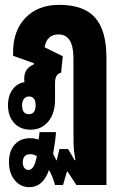

<svg xmlns="http://www.w3.org/2000/svg" viewBox="-20 -545 501 792"><path d="M101 227Q64 227 40.5 198Q17 169 17 124Q17 78 40.5 51.5Q64 25 104 25Q123 25 139 31Q142 15 143 0H211Q210 17 207 39.5Q204 62 199 90Q206 102 212 116H214L225 70H261L288 116H291Q288 99 286 83.5Q284 68 283.5 46Q283 24 283 -13V-304Q283 -403 222 -403Q173 -403 164 -350L239 -313L232 -245Q207 -240 207 -203V-133Q207 -77 179 -43.5Q151 -10 106 -10Q64 -10 38.5 -37.5Q13 -65 13 -111Q13 -150 32 -176Q51 -202 81 -206Q80 -211 80 -215V-222Q80 -241 89 -255.5Q98 -270 120 -280V-284L34 -315V-329Q34 -419 85.5 -472Q137 -525 224 -525Q325 -525 372 -472.5Q419 -420 419 -307V218H295L259 163H256L240 218H207Q198 184 182 156Q158 227 101 227ZM99 -74Q127 -74 127 -111Q127 -147 99 -147Q86 -147 78.5 -137Q71 -127 71 -111Q71 -74 99 -74ZM74 125Q74 139 80.5 147.5Q87 156 97 156Q109 156 117.5 143Q126 130 132 99Q118 91 106 91Q74 91 74 125Z"/></svg>

Font: Noto Sans Thai Looped UI Condensed ExtraBold
Style: Regular
Weight: 800
Width: 3
Designer: Cadson Demak Team
Foundry: Cadson Demak Co., Ltd.
Version: Version 1.000